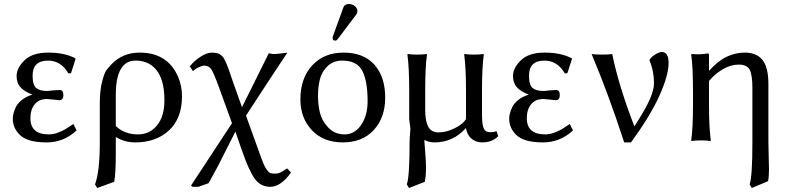

<svg xmlns="http://www.w3.org/2000/svg" viewBox="-20 -702 3939 960"><path d="M220 -399Q143 -399 143 -324Q143 -277 161 -262Q179 -247 217 -247L246 -250Q275 -252 278 -252Q297 -252 297 -227Q297 -201 277 -201Q273 -201 247 -204Q221 -207 216 -207Q175 -207 153.5 -180.5Q132 -154 132 -111Q132 -30 224 -30Q246 -30 269 -38.5Q292 -47 307 -56Q322 -65 347 -82L363 -50Q299 10 213 10Q120 10 82 -25Q44 -60 44 -108Q44 -120 47 -133Q50 -146 58.5 -165Q67 -184 88.5 -201.5Q110 -219 142 -229Q102 -244 82.5 -265.5Q63 -287 63 -322Q63 -362 102.5 -400.5Q142 -439 221 -439Q302 -439 356 -411L358 -408L335 -336L322 -335Q285 -399 220 -399Z M551 207 466 238 455 220Q479 157 479 10V-184Q479 -248 490 -291.5Q501 -335 511 -349.5Q521 -364 540 -383Q595 -439 678 -439Q759 -439 810 -399Q848 -369 869 -321.5Q890 -274 890 -221Q890 -110 825 -50Q760 10 656 10Q603 10 559 -17V61Q559 167 551 207ZM802 -199Q803 -313 752 -363Q716 -399 658 -399Q559 -399 559 -228V-72Q602 -30 670 -30Q728 -30 765 -75Q802 -120 802 -199Z M1079 -254Q1078 -258 1075 -265Q1050 -334 1037.5 -354Q1025 -374 1001 -374Q992 -374 974 -366Q956 -358 945 -346L929 -370Q950 -397 982 -418Q1014 -439 1040 -439Q1049 -439 1056.5 -437.5Q1064 -436 1070 -435Q1076 -434 1081.5 -429Q1087 -424 1091 -421Q1095 -418 1100 -409Q1105 -400 1107.5 -394.5Q1110 -389 1115.5 -375.5Q1121 -362 1124 -353.5Q1127 -345 1133.5 -326Q1140 -307 1144 -295L1190 -166L1324 -436Q1340 -432 1347 -432Q1354 -432 1363.5 -432.5Q1373 -433 1382 -434.5Q1391 -436 1399 -437Q1407 -438 1412 -438L1417 -439L1346 -332L1210 -124L1273 51Q1289 96 1297.5 116.5Q1306 137 1316 149.5Q1326 162 1333.5 164Q1341 166 1358 166Q1382 166 1413 141Q1414 140 1415 141Q1416 142 1417 141L1435 161Q1384 232 1331 232Q1283 232 1254 192Q1225 152 1191 54L1157 -44L1071 126L1023 214L972 232H942L935 226L1140 -86Z M1725 -682Q1741 -682 1754 -671.5Q1767 -661 1767 -647Q1767 -636 1761 -629L1669 -507Q1663 -499 1657 -499Q1643 -499 1643 -512Q1643 -516 1645 -522L1697 -665Q1703 -682 1725 -682ZM1482 -205Q1482 -311 1541 -375Q1600 -439 1698 -439Q1798 -439 1852 -378.5Q1906 -318 1906 -214Q1906 -114 1849 -52Q1792 10 1694 10Q1597 10 1539.5 -51Q1482 -112 1482 -205ZM1691 -399Q1647 -399 1618.5 -372Q1590 -345 1580 -307.5Q1570 -270 1570 -222Q1570 -177 1580 -137Q1590 -97 1622 -63.5Q1654 -30 1703 -30Q1753 -30 1785.5 -77Q1818 -124 1818 -196Q1818 -297 1791.5 -348Q1765 -399 1691 -399Z M2106 -249V-154Q2106 -128 2109 -108.5Q2112 -89 2119 -73Q2126 -57 2139.5 -48.5Q2153 -40 2172 -40Q2211 -40 2252 -60Q2293 -80 2310 -106V-249Q2310 -363 2301 -429L2303 -432Q2321 -429 2350 -429Q2379 -429 2397 -432L2399 -429Q2390 -368 2390 -249V-126Q2390 -63 2407 -48Q2415 -41 2436 -41Q2448 -41 2463 -46L2471 -21Q2441 10 2391 10Q2363 10 2342 -5Q2321 -20 2313 -48Q2310 -58 2310 -62Q2245 10 2153 10Q2124 10 2103 -2L2102 0Q2102 3 2102 5Q2102 10 2106 57.5Q2110 105 2110 136Q2110 175 2104 207L2025 238L2014 220Q2028 183 2028 7Q2028 -7 2030 -28Q2032 -49 2032 -59Q2032 -64 2029 -83Q2026 -102 2026 -112V-249Q2026 -365 2017 -429L2019 -432Q2037 -429 2066 -429Q2095 -429 2113 -432L2115 -429Q2106 -369 2106 -249Z M2702 -399Q2625 -399 2625 -324Q2625 -277 2643 -262Q2661 -247 2699 -247L2728 -250Q2757 -252 2760 -252Q2779 -252 2779 -227Q2779 -201 2759 -201Q2755 -201 2729 -204Q2703 -207 2698 -207Q2657 -207 2635.5 -180.5Q2614 -154 2614 -111Q2614 -30 2706 -30Q2728 -30 2751 -38.5Q2774 -47 2789 -56Q2804 -65 2829 -82L2845 -50Q2781 10 2695 10Q2602 10 2564 -25Q2526 -60 2526 -108Q2526 -120 2529 -133Q2532 -146 2540.5 -165Q2549 -184 2570.5 -201.5Q2592 -219 2624 -229Q2584 -244 2564.5 -265.5Q2545 -287 2545 -322Q2545 -362 2584.5 -400.5Q2624 -439 2703 -439Q2784 -439 2838 -411L2840 -408L2817 -336L2804 -335Q2767 -399 2702 -399Z M3152 -70Q3210 -160 3230 -207.5Q3250 -255 3250 -286Q3250 -347 3227 -401Q3234 -416 3255 -429Q3276 -442 3289 -442Q3323 -442 3323 -387Q3323 -326 3277.5 -224.5Q3232 -123 3135 10H3101Q3021 -235 2938 -432Q2954 -429 2991 -429Q3028 -429 3041 -432Q3074 -271 3152 -70Z M3527 -349Q3537 -361 3550.5 -374Q3564 -387 3587 -403Q3610 -419 3641 -429Q3672 -439 3705 -439Q3763 -439 3792.5 -402Q3822 -365 3822 -281V6Q3822 33 3823.5 79.5Q3825 126 3825 144Q3825 184 3820 204L3739 238L3728 220Q3742 183 3742 6V-263Q3742 -325 3729 -352Q3716 -379 3674 -379Q3634 -379 3594.5 -356Q3555 -333 3525 -297V-180Q3525 -64 3534 0L3532 3Q3514 0 3485 0Q3456 0 3438 3L3436 0Q3445 -61 3445 -180V-235Q3445 -373 3436 -429L3438 -432Q3482 -428 3519 -435Q3525 -435 3525 -425V-352Z"/></svg>

Font: Libertinus Sans
Style: Regular
Weight: 400
Designer: Philipp H. Poll
Foundry: Khaled Hosny
Version: Version 6.1